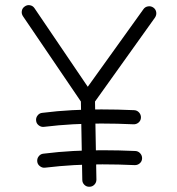

<svg xmlns="http://www.w3.org/2000/svg" viewBox="-20 -690 678 737"><path d="M123 -69.8Q121.6 -81.1 128.7 -90.1Q135.7 -99.1 146.5 -100.1Q205.1 -107.4 261.2 -110.4Q317.4 -113.3 373.5 -113.3Q436 -113.3 499.5 -110.4Q510.7 -109.9 518.3 -101.3Q525.9 -92.8 525.4 -81.5Q524.9 -70.3 516.4 -63Q507.8 -55.7 496.6 -56.2Q434.6 -59.1 373.5 -59.1Q318.8 -59.1 264.4 -56.2Q210 -53.2 153.3 -46.4Q142.6 -44.9 133.3 -52Q124 -59.1 123 -69.8ZM118.7 -226.6Q117.2 -237.8 124.3 -246.8Q131.3 -255.9 142.1 -256.8Q200.7 -264.2 256.8 -267.1Q313 -270 369.1 -270Q431.6 -270 495.1 -267.1Q506.3 -266.6 513.9 -258.1Q521.5 -249.5 521 -238.3Q520.5 -227.1 512 -219.7Q503.4 -212.4 492.2 -212.9Q430.2 -215.8 369.1 -215.8Q314.5 -215.8 260 -212.9Q205.6 -210 148.9 -203.1Q138.2 -201.7 128.9 -208.7Q119.6 -215.8 118.7 -226.6ZM323.2 26.9Q312 27.3 304 19.5Q295.9 11.7 295.9 0.5L290.5 -300.3L68.4 -627.4Q62 -636.7 63.7 -647.7Q65.4 -658.7 74.7 -665Q84 -671.9 95 -669.9Q106 -668 112.3 -658.7L316.9 -356.9L530.3 -654.3Q536.6 -663.6 547.9 -665.5Q559.1 -667.5 568.4 -661.1Q577.6 -654.8 579.6 -643.8Q581.5 -632.8 575.2 -623L344.7 -300.3L350.1 -0.5Q350.1 10.7 342.3 18.8Q334.5 26.9 323.2 26.9Z"/></svg>

Font: Mikhak Light
Style: Regular
Weight: 300
Designer: Amin Abedi
Version: Version 3.3